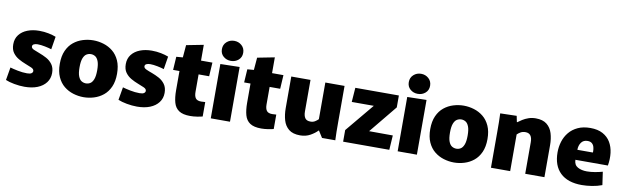

<svg xmlns="http://www.w3.org/2000/svg" viewBox="-46 -1278 5882 1810"><g transform="rotate(10 2895.0 -373.0)"><path d="M210 12Q162 12 111 2.5Q60 -7 28 -21L49 -144Q75 -136 122 -126.5Q169 -117 212 -117Q242 -117 254.5 -126Q267 -135 267 -148Q267 -167 241 -178.5Q215 -190 181 -203Q149 -215 115.5 -234Q82 -253 59.5 -284Q37 -315 37 -365Q37 -418 66 -455.5Q95 -493 145 -512.5Q195 -532 258 -532Q304 -532 346 -523.5Q388 -515 418 -503L398 -380Q374 -388 334.5 -396Q295 -404 264 -404Q243 -404 228.5 -397Q214 -390 214 -375Q214 -358 238 -347Q262 -336 296 -324Q329 -312 363.5 -293.5Q398 -275 421.5 -243Q445 -211 445 -160Q445 -108 415.5 -69Q386 -30 333.5 -9Q281 12 210 12Z M775 12Q725 12 676 -3Q627 -18 587.5 -50Q548 -82 524.5 -134Q501 -186 501 -260Q501 -334 524.5 -386Q548 -438 587.5 -470Q627 -502 676 -517Q725 -532 775 -532Q825 -532 874 -517Q923 -502 962.5 -470Q1002 -438 1025.5 -386Q1049 -334 1049 -260Q1049 -186 1025.5 -134Q1002 -82 962.5 -50Q923 -18 874 -3Q825 12 775 12ZM775 -120Q797 -120 816 -131.5Q835 -143 847 -173.5Q859 -204 859 -260Q859 -316 847 -346.5Q835 -377 816 -388.5Q797 -400 775 -400Q753 -400 733.5 -388.5Q714 -377 702 -346.5Q690 -316 690 -260Q690 -204 702 -173.5Q714 -143 733.5 -131.5Q753 -120 775 -120Z M1287 12Q1239 12 1188 2.5Q1137 -7 1105 -21L1126 -144Q1152 -136 1199 -126.5Q1246 -117 1289 -117Q1319 -117 1331.5 -126Q1344 -135 1344 -148Q1344 -167 1318 -178.5Q1292 -190 1258 -203Q1226 -215 1192.5 -234Q1159 -253 1136.5 -284Q1114 -315 1114 -365Q1114 -418 1143 -455.5Q1172 -493 1222 -512.5Q1272 -532 1335 -532Q1381 -532 1423 -523.5Q1465 -515 1495 -503L1475 -380Q1451 -388 1411.5 -396Q1372 -404 1341 -404Q1320 -404 1305.5 -397Q1291 -390 1291 -375Q1291 -358 1315 -347Q1339 -336 1373 -324Q1406 -312 1440.5 -293.5Q1475 -275 1498.5 -243Q1522 -211 1522 -160Q1522 -108 1492.5 -69Q1463 -30 1410.5 -9Q1358 12 1287 12Z M1796 12Q1726 12 1688.5 -13Q1651 -38 1637.5 -86.5Q1624 -135 1624 -204V-388H1563L1571 -515L1633 -520L1643 -639L1807 -671V-520H1916L1908 -388H1807V-220Q1807 -180 1822 -160Q1837 -140 1875 -140Q1897 -140 1914 -142V-4Q1898 1 1863 6.5Q1828 12 1796 12Z M2084 -566Q2042 -566 2012 -592Q1982 -618 1982 -661Q1982 -704 2012 -731Q2042 -758 2084 -758Q2126 -758 2156 -731Q2186 -704 2186 -661Q2186 -618 2156 -592Q2126 -566 2084 -566ZM1992 -520 2176 -524V0H1992Z M2476 12Q2406 12 2368.5 -13Q2331 -38 2317.5 -86.5Q2304 -135 2304 -204V-388H2243L2251 -515L2313 -520L2323 -639L2487 -671V-520H2596L2588 -388H2487V-220Q2487 -180 2502 -160Q2517 -140 2555 -140Q2577 -140 2594 -142V-4Q2578 1 2543 6.5Q2508 12 2476 12Z M2848 12Q2778 12 2739.5 -19.5Q2701 -51 2686 -103Q2671 -155 2671 -218V-520H2855V-218Q2855 -178 2870 -155.5Q2885 -133 2922 -133Q2947 -133 2965 -144Q2983 -155 2997 -169V-520H3181V-178Q3181 -127 3181.5 -82.5Q3182 -38 3184 0H3057L3017 -63H3013Q2988 -36 2945.5 -12Q2903 12 2848 12Z M3259 -111 3485 -383H3274L3284 -520H3701V-406L3483 -140L3710 -139L3701 0H3259Z M3873 -566Q3831 -566 3801 -592Q3771 -618 3771 -661Q3771 -704 3801 -731Q3831 -758 3873 -758Q3915 -758 3945 -731Q3975 -704 3975 -661Q3975 -618 3945 -592Q3915 -566 3873 -566ZM3781 -520 3965 -524V0H3781Z M4321 12Q4271 12 4222 -3Q4173 -18 4133.5 -50Q4094 -82 4070.5 -134Q4047 -186 4047 -260Q4047 -334 4070.5 -386Q4094 -438 4133.5 -470Q4173 -502 4222 -517Q4271 -532 4321 -532Q4371 -532 4420 -517Q4469 -502 4508.5 -470Q4548 -438 4571.5 -386Q4595 -334 4595 -260Q4595 -186 4571.5 -134Q4548 -82 4508.5 -50Q4469 -18 4420 -3Q4371 12 4321 12ZM4321 -120Q4343 -120 4362 -131.5Q4381 -143 4393 -173.5Q4405 -204 4405 -260Q4405 -316 4393 -346.5Q4381 -377 4362 -388.5Q4343 -400 4321 -400Q4299 -400 4279.5 -388.5Q4260 -377 4248 -346.5Q4236 -316 4236 -260Q4236 -204 4248 -173.5Q4260 -143 4279.5 -131.5Q4299 -120 4321 -120Z M4674 -342Q4674 -393 4673.5 -437.5Q4673 -482 4671 -520L4828 -524L4840 -466H4844Q4861 -479 4885.5 -494.5Q4910 -510 4941.5 -521Q4973 -532 5010 -532Q5078 -532 5116.5 -501Q5155 -470 5170.5 -419Q5186 -368 5186 -306V0H5002V-302Q5002 -387 4937 -387Q4910 -387 4891 -376Q4872 -365 4858 -351V0H4674Z M5544 12Q5410 12 5338.5 -56.5Q5267 -125 5267 -253Q5267 -306 5282.5 -356Q5298 -406 5330.5 -445.5Q5363 -485 5413.5 -508.5Q5464 -532 5533 -532Q5604 -532 5652 -506Q5700 -480 5726.5 -435.5Q5753 -391 5760 -333.5Q5767 -276 5756 -212H5445Q5446 -163 5482 -143Q5518 -123 5570 -123Q5606 -123 5646.5 -130Q5687 -137 5719 -146L5737 -21Q5692 -4 5641 4Q5590 12 5544 12ZM5528 -407Q5488 -407 5467.5 -378Q5447 -349 5447 -308H5595Q5596 -312 5596 -315Q5596 -318 5596 -321Q5596 -341 5590.5 -361Q5585 -381 5570 -394Q5555 -407 5528 -407Z"/></g></svg>

Font: Murecho ExtraBold
Style: Regular
Weight: 800
Designer: Neil Summerour
Foundry: Positype
Version: Version 1.010; ttfautohint (v1.8.3)